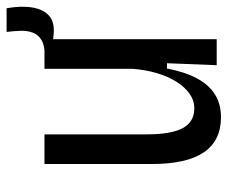

<svg xmlns="http://www.w3.org/2000/svg" viewBox="-74 -604 691 583"><g transform="rotate(-90 271.5 -312.5)"><path d="M207 13Q136 13 100.5 -39Q65 -91 65 -197V-523H155V-213Q155 -138 174 -103Q193 -68 234 -68Q258 -68 278.5 -82.5Q299 -97 315 -122.5Q331 -148 341 -182Q351 -216 354 -255V-523H444V-207V0H365L371 -151H355Q344 -94 324 -58Q304 -22 275 -4.5Q246 13 207 13ZM461 -495 391 -501 393 -522Q424 -522 440.5 -531.5Q457 -541 463.5 -557.5Q470 -574 469.5 -594.5Q469 -615 466 -638H538Q546 -592 540 -558.5Q534 -525 514.5 -508.5Q495 -492 461 -495Z"/></g></svg>

Font: Bricolage Grotesque SemiCondensed
Style: Regular
Weight: 400
Width: 4
Designer: Mathieu Triay
Foundry: Atelier Triay
Version: Version 1.001;gftools[0.9.33.dev8+g029e19f]